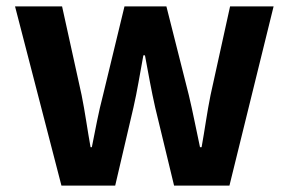

<svg xmlns="http://www.w3.org/2000/svg" viewBox="-20 -580 903 600"><path d="M172 0H340L397 -244C409 -296 417 -348 428 -407H433C444 -348 453 -297 465 -244L524 0H697L835 -560H699L638 -283C627 -229 620 -175 610 -120H605C593 -175 583 -229 570 -283L500 -560H369L302 -283C288 -230 278 -175 267 -120H263C253 -175 246 -229 235 -283L174 -560H27Z"/></svg>

Font: Noto Sans CJK JP Bold
Style: Regular
Weight: 700
Designer: Ryoko NISHIZUKA (kana & ideographs); Paul D. Hunt (Latin, Greek & Cyrillic); Wenlong ZHANG (bopomofo); Sandoll Communica
Foundry: Adobe Systems Incorporated
Version: Version 1.004;PS 1.004;hotconv 1.0.82;makeotf.lib2.5.63406